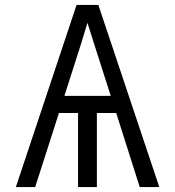

<svg xmlns="http://www.w3.org/2000/svg" viewBox="-20 -755 707 775"><path d="M44 0 289 -735H377L623 0H544L449 -299H371V0H295V-299H218L122 0ZM240 -368H427L388 -490Q374 -533 360.5 -576Q347 -619 333 -663Q320 -619 306.5 -576Q293 -533 279 -490Z"/></svg>

Font: Huly
Style: Regular
Weight: 400
Designer: Belleve Invis
Foundry: Belleve Invis
Version: Version 33.2.5; ttfautohint (v1.8.4)